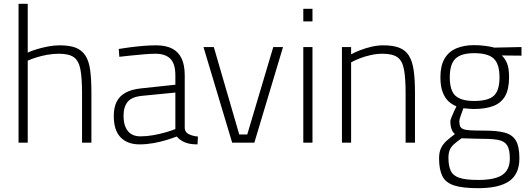

<svg xmlns="http://www.w3.org/2000/svg" viewBox="-20 -746 2766 1004"><path d="M77 0V-726H125V-471Q144 -480 172 -488.5Q200 -497 231.5 -503Q263 -509 292 -509Q344 -509 376 -496.5Q408 -484 426.5 -455.5Q445 -427 451.5 -379.5Q458 -332 458 -262V0H409V-259Q409 -338 400.5 -383Q392 -428 366.5 -446.5Q341 -465 288 -465Q258 -465 227 -459.5Q196 -454 169.5 -445.5Q143 -437 125 -429V0Z M710 9Q646 9 610.5 -28Q575 -65 575 -139Q575 -184 590 -214Q605 -244 637 -261.5Q669 -279 719 -284L897 -303V-352Q897 -412 871 -438.5Q845 -465 793 -465Q767 -465 732.5 -462Q698 -459 664 -455.5Q630 -452 604 -449L601 -490Q625 -494 659 -498.5Q693 -503 729 -506Q765 -509 795 -509Q848 -509 881 -491.5Q914 -474 930 -439.5Q946 -405 946 -352V-75Q948 -53 969 -43.5Q990 -34 1015 -32L1013 9Q1001 9 989 8Q977 7 966.5 4.5Q956 2 946 -2Q934 -7 923.5 -14.5Q913 -22 904 -32Q883 -24 851 -14Q819 -4 782 2.5Q745 9 710 9ZM714 -33Q747 -33 781 -39Q815 -45 846 -54Q877 -63 897 -71V-262L724 -245Q670 -240 648 -214Q626 -188 626 -140Q626 -89 648.5 -61Q671 -33 714 -33Z M1194 0 1044 -500H1098L1231 -43H1273L1409 -500H1460L1310 0Z M1566 0V-500H1614V0ZM1566 -634V-700H1614V-634Z M1768 0V-500H1816V-462Q1834 -472 1862 -483Q1890 -494 1922 -501.5Q1954 -509 1984 -509Q2035 -509 2067.5 -496.5Q2100 -484 2118 -455.5Q2136 -427 2143 -379.5Q2150 -332 2150 -262V0H2101V-259Q2101 -338 2092.5 -383Q2084 -428 2058.5 -446.5Q2033 -465 1980 -465Q1950 -465 1918.5 -458Q1887 -451 1860.5 -440.5Q1834 -430 1816 -420V0Z M2480 238Q2398 238 2354 223.5Q2310 209 2293 174.5Q2276 140 2276 82Q2276 50 2286 29Q2296 8 2314.5 -9Q2333 -26 2359 -45Q2347 -54 2341 -71.5Q2335 -89 2335 -112Q2335 -118 2340.5 -131.5Q2346 -145 2353 -161Q2360 -177 2367 -190Q2344 -199 2325.5 -216Q2307 -233 2295 -263.5Q2283 -294 2283 -342Q2283 -402 2304.5 -439Q2326 -476 2366 -493Q2406 -510 2459 -510Q2488 -510 2518 -506Q2548 -502 2565 -497L2707 -500V-455L2604 -456Q2621 -440 2631.5 -414.5Q2642 -389 2642 -342Q2642 -279 2621 -243Q2600 -207 2559 -191.5Q2518 -176 2456 -176Q2449 -176 2430.5 -177.5Q2412 -179 2403 -180Q2397 -163 2389.5 -142Q2382 -121 2382 -114Q2382 -97 2385.5 -87Q2389 -77 2401 -71.5Q2413 -66 2440 -64.5Q2467 -63 2514 -63Q2579 -63 2619 -52.5Q2659 -42 2677.5 -11Q2696 20 2696 82Q2696 164 2643 201Q2590 238 2480 238ZM2481 195Q2568 195 2607 168.5Q2646 142 2646 83Q2646 37 2632.5 15Q2619 -7 2589 -13.5Q2559 -20 2510 -20Q2501 -20 2482.5 -20.5Q2464 -21 2444 -21.5Q2424 -22 2410 -22.5Q2396 -23 2394 -23Q2368 -5 2352.5 9.5Q2337 24 2331 40Q2325 56 2325 79Q2325 121 2337 147Q2349 173 2382.5 184Q2416 195 2481 195ZM2459 -218Q2532 -218 2562 -245Q2592 -272 2592 -342Q2592 -411 2562 -439.5Q2532 -468 2459 -468Q2392 -468 2362 -439.5Q2332 -411 2332 -342Q2332 -272 2362 -245Q2392 -218 2459 -218Z"/></svg>

Font: Cairo Play Light
Style: Regular
Weight: 300
Version: Version 3.119